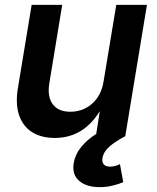

<svg xmlns="http://www.w3.org/2000/svg" viewBox="-20 -561 646 791"><path d="M206.1 7.3Q150.4 7.3 112.5 -16.4Q74.7 -40 58.8 -86.2Q43 -132.3 53.7 -197.8L110.4 -541H236.3L183.1 -217.3Q174.3 -162.6 197.3 -131.6Q220.2 -100.6 270 -100.6Q303.7 -100.6 332 -115Q360.4 -129.4 380.4 -157.2Q400.4 -185.1 406.7 -225.6L459 -541H585.4L496.1 0H375L396 -134.3H408.2Q373.5 -63.5 322.8 -28.1Q272 7.3 206.1 7.3ZM390.6 210Q336.4 210 306.2 184.1Q275.9 158.2 283.7 110.4Q289.6 75.2 314.7 44.2Q339.8 13.2 380.4 -11.7L496.1 0Q454.6 22 430.7 43Q406.7 64 402.3 89.4Q399.4 106.9 407.5 116.2Q415.5 125.5 434.1 125.5Q444.8 125.5 455.3 122.6Q465.8 119.6 474.1 115.2L487.8 189.5Q469.7 197.3 444.1 203.6Q418.5 210 390.6 210Z"/></svg>

Font: Inter 17pt SemiBold
Style: Italic
Weight: 600
Italic angle: -9.3988°
Version: Version 4.001;git-66647c0bb